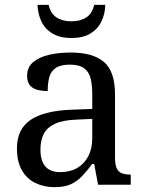

<svg xmlns="http://www.w3.org/2000/svg" viewBox="-20 -763 603 793"><path d="M205 10Q161 10 125.5 -7.5Q90 -25 70 -60.5Q50 -96 50 -150Q50 -230 106.5 -268Q163 -306 278 -310L361 -313V-373Q361 -409 355 -436.5Q349 -464 329 -480Q309 -496 268 -496Q230 -496 210 -482Q190 -468 183.5 -443.5Q177 -419 177 -387Q135 -387 113.5 -401.5Q92 -416 92 -450Q92 -485 116.5 -506Q141 -527 182 -536.5Q223 -546 272 -546Q364 -546 409.5 -507Q455 -468 455 -373V-114Q455 -86 461 -70.5Q467 -55 481 -48.5Q495 -42 517 -42H520V0H385L369 -86H361Q340 -58 320 -36.5Q300 -15 273.5 -2.5Q247 10 205 10ZM228 -52Q269 -52 298.5 -69Q328 -86 344.5 -117.5Q361 -149 361 -191V-272L297 -269Q240 -267 207.5 -252Q175 -237 161 -210.5Q147 -184 147 -145Q147 -114 156 -93.5Q165 -73 183 -62.5Q201 -52 228 -52ZM275 -606Q228 -606 197 -624.5Q166 -643 151 -674.5Q136 -706 135 -743H181Q189 -707 213.5 -691Q238 -675 275 -675Q312 -675 336.5 -691Q361 -707 369 -743H415Q414 -706 399 -674.5Q384 -643 353.5 -624.5Q323 -606 275 -606Z"/></svg>

Font: Noto Serif Kannada
Style: Regular
Weight: 400
Designer: Universal Thirst, Indian Type Foundry and the Monotype Design Team
Foundry: Monotype Imaging Inc.
Version: Version 2.003